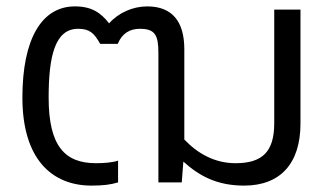

<svg xmlns="http://www.w3.org/2000/svg" viewBox="-20 -570 1029 600"><path d="M556 -134V-416C556 -503 518 -550 440 -550C395 -550 350 -530 321 -497C295 -530 267 -550 214 -550C110 -550 50 -448 50 -265C50 -73 142 10 266 10C302 10 326 7 349 0V-68C331 -62 305 -60 280 -60C183 -60 132 -113 132 -265C132 -395 152 -480 224 -480C260 -480 274 -467 293 -433H348C362 -467 387 -480 417 -480C464 -480 475 -461 475 -405V0H548L553 -65C603 -20 658 10 743 10C855 10 919 -58 919 -184V-540H837V-185C837 -95 799 -60 716 -60C650 -60 597 -91 556 -134Z"/></svg>

Font: Kanit Light
Style: Regular
Weight: 300
Designer: Katatrad Team
Foundry: CadsonDemak
Version: Version 1.000;PS 001.000;hotconv 1.0.88;makeotf.lib2.5.64775